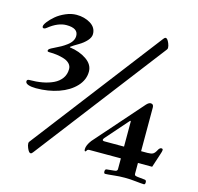

<svg xmlns="http://www.w3.org/2000/svg" viewBox="-106 -823 983 955"><g transform="rotate(15 385.5 -345.5)"><path d="M107.4 -27.8Q107.4 -33.2 110.8 -37.1L621.6 -703.1Q627 -710.9 632.8 -710.9Q641.6 -710.9 650.9 -688.5Q656.2 -675.8 656.2 -665.5Q656.2 -660.2 652.8 -656.2L142.1 9.8Q136.7 17.6 130.9 17.6Q122.1 17.6 112.8 -4.9Q107.4 -17.6 107.4 -27.8ZM386.7 -72.8Q386.7 -92.3 407.2 -119.6L623 -364.7Q634.8 -377.4 644.5 -377.4Q659.7 -377.4 659.7 -359.9V-134.8H692.4Q710.9 -134.8 720 -139.6Q729 -144.5 737.3 -160.2Q744.6 -174.8 753.9 -174.8Q761.7 -174.8 761.7 -167.5Q761.7 -161.1 755.9 -144.5L732.9 -74.2H659.7V-19Q659.7 -12.2 663.6 -10Q667.5 -7.8 675.8 -6.8L713.4 -2.9Q722.2 -2.4 722.2 9.3Q722.2 20.5 715.3 20.5Q705.1 20.5 668.5 16.6Q644 13.7 615.7 13.7Q586.9 13.7 563 16.6Q526.4 20.5 516.1 20.5Q509.3 20.5 509.3 9.3Q509.3 -2.4 518.1 -2.9L555.7 -6.8Q561 -7.3 563.7 -8.1Q566.4 -8.8 569.1 -11.5Q571.8 -14.2 571.8 -19V-74.2H410.6Q399.9 -74.2 397 -67.4Q394.5 -62 391.6 -62Q386.7 -62 386.7 -72.8ZM460.9 -140.6Q460.9 -134.8 471.7 -134.8H571.8V-261.2Q571.8 -267.1 570.3 -267.1Q567.9 -267.1 564.9 -263.2L466.3 -150.9Q460.9 -144.5 460.9 -140.6ZM722.2 9.3ZM30.8 -333Q66.9 -333 97.7 -338.6Q128.4 -344.2 153.6 -356.2Q178.7 -368.2 193.4 -388.7Q208 -409.2 208 -436.5Q208 -452.1 197.3 -463.6Q186.5 -475.1 168.5 -481Q150.4 -486.8 131.6 -489.5Q112.8 -492.2 91.8 -492.2Q81.1 -492.2 81.1 -497.6Q81.1 -502.9 86.7 -507.3Q92.3 -511.7 108.9 -519.5Q128.4 -528.8 141.8 -536.4Q155.3 -543.9 169.9 -554.9Q184.6 -565.9 192.1 -578.4Q199.7 -590.8 199.7 -605Q199.7 -644.5 139.6 -644.5Q95.7 -644.5 47.9 -606Q40 -599.6 34.7 -599.6Q26.4 -599.6 26.4 -607.9Q26.4 -616.7 38.8 -632.8Q51.3 -648.9 70.8 -665.5Q90.3 -682.1 118.9 -694.6Q147.5 -707 174.8 -707Q215.8 -707 246.8 -688Q277.8 -668.9 277.8 -635.3Q277.8 -618.2 262 -600.6Q246.1 -583 222.7 -569.3Q199.7 -556.2 183.6 -544.4L184.1 -542Q235.4 -535.2 271 -510.5Q306.6 -485.8 306.6 -449.7Q306.6 -407.2 274.7 -373Q242.7 -338.9 189.5 -320.3Q136.2 -301.8 73.2 -301.8Q49.3 -301.8 33.9 -307.1Q18.6 -312.5 18.6 -322.8Q18.6 -333 30.8 -333Z"/></g></svg>

Font: Monomachus
Style: Medium
Weight: 500
Designer: Alexey Kryukov
Version: Version 1.0